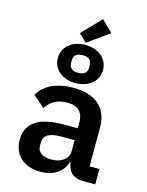

<svg xmlns="http://www.w3.org/2000/svg" viewBox="-142 -1058 883 1156"><g transform="rotate(15 300.0 -480.5)"><path d="M565 0V-96H504V-339C504 -464 423 -528 287 -528C174 -528 103 -483 71 -426L144 -364C172 -404 209 -432 274 -432C346 -432 376 -398 376 -333V-299H285C132 -299 56 -247 56 -143C56 -46 122 12 226 12C306 12 363 -25 382 -89H387C394 -33 427 0 490 0ZM269 -76C216 -76 183 -98 183 -139V-159C183 -203 218 -225 288 -225H376V-156C376 -107 330 -76 269 -76ZM423 -905 353 -973 240 -856 289 -809ZM291 -558C370 -558 432 -605 432 -677C432 -749 370 -796 291 -796C212 -796 150 -749 150 -677C150 -605 212 -558 291 -558ZM291 -622C254 -622 235 -638 235 -670V-684C235 -716 254 -732 291 -732C328 -732 347 -716 347 -684V-670C347 -638 328 -622 291 -622Z"/></g></svg>

Font: IBM Mono SemiBold
Style: Regular
Weight: 600
Monospace: yes
Designer: Mike Abbink, Paul van der Laan, Pieter van Rosmalen
Foundry: Bold Monday
Version: Version 2.3